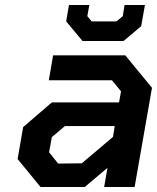

<svg xmlns="http://www.w3.org/2000/svg" viewBox="-20 -743 625 763"><path d="M308 -580 243 -658 254 -723H335L327 -679L344 -658H443L468 -679L475 -723H556L541 -639L471 -580ZM141 0 50 -111 72 -238 186 -336H453L461 -380L425 -424H174L191 -523H478L584 -394L515 0H394L407 -76L317 0ZM211 -93 305 -94 429 -199 436 -242H238L186 -198L175 -138Z"/></svg>

Font: Tomorrow Medium
Style: Italic
Weight: 500
Italic angle: -10°
Designer: Tony de Marco, Monica Rizzolli
Foundry: Just in Type
Version: Version 2.002